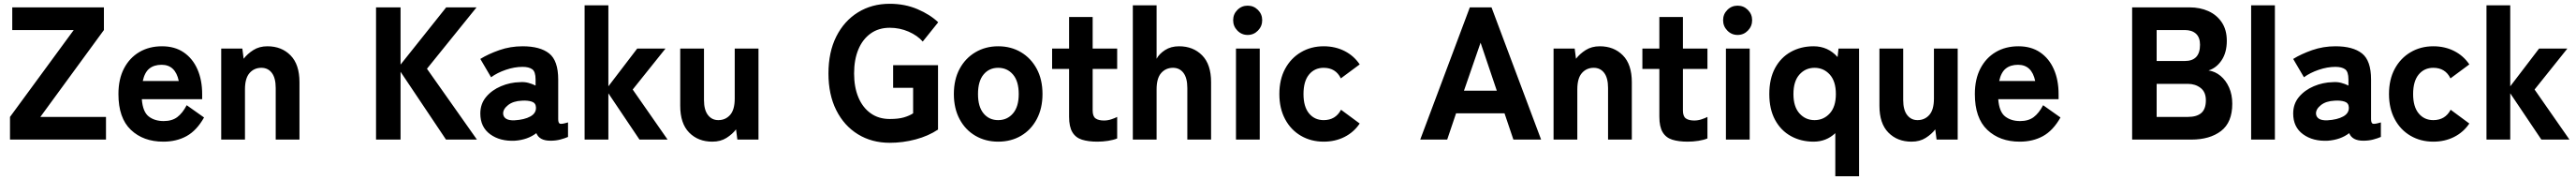

<svg xmlns="http://www.w3.org/2000/svg" viewBox="-20 -739 13662 953"><path d="M33 0V-120L371 -580H45V-700H531V-580L194 -120H542V0Z M846 11Q740 11 674 -51.5Q608 -114 608 -241Q608 -320 637.5 -376.5Q667 -433 719 -463.5Q771 -494 839 -494Q907 -494 954.5 -461.5Q1002 -429 1027 -372Q1052 -315 1052 -241V-214H732Q737 -147 768.5 -122.5Q800 -98 848 -98Q892 -98 920 -119Q948 -140 970 -182L1062 -117Q1023 -48 969.5 -18.5Q916 11 846 11ZM737 -310H928Q910 -396 837 -396Q797 -396 772 -376Q747 -356 737 -310Z M1153 0V-482H1265L1272 -428Q1292 -454 1323.5 -474Q1355 -494 1398 -494Q1473 -494 1520.5 -446Q1568 -398 1568 -304V0H1442V-273Q1442 -326 1421.5 -353Q1401 -380 1366 -380Q1328 -380 1303.5 -352.5Q1279 -325 1279 -266V0Z M1974 0V-700H2104V-397L2346 -700H2507L2244 -375L2509 0H2345L2104 -359V0Z M2711 6Q2632 10 2579.5 -28Q2527 -66 2527 -138Q2527 -189 2557.5 -225.5Q2588 -262 2636.5 -282.5Q2685 -303 2737 -304Q2760 -306 2781 -300.5Q2802 -295 2820 -286V-318Q2820 -360 2802 -372.5Q2784 -385 2751 -385Q2708 -385 2662.5 -369.5Q2617 -354 2584 -330L2527 -427Q2569 -453 2627.5 -473.5Q2686 -494 2751 -494Q2844 -494 2892 -456Q2940 -418 2940 -318V-108Q2940 -87 2949.5 -84Q2959 -81 2992 -91V-14Q2976 -7 2952 -0.5Q2928 6 2899 6Q2840 6 2824 -34Q2778 1 2711 6ZM2708 -102Q2761 -105 2792.5 -122.5Q2824 -140 2822 -171Q2821 -194 2799.5 -201Q2778 -208 2747 -206Q2701 -204 2674 -182.5Q2647 -161 2648 -137Q2649 -120 2663.5 -110.5Q2678 -101 2708 -102Z M3080 0V-711H3206V-282L3359 -482H3509L3335 -265L3520 0H3371L3206 -245V0Z M3757 11Q3682 11 3634.5 -37Q3587 -85 3587 -179V-482H3713V-209Q3713 -157 3734 -130Q3755 -103 3789 -103Q3827 -103 3851.5 -130.5Q3876 -158 3876 -217V-482H4002V0H3890L3883 -54Q3864 -29 3832.5 -9Q3801 11 3757 11Z M4698 17Q4603 17 4529.5 -28Q4456 -73 4414.5 -155.5Q4373 -238 4373 -350Q4373 -463 4414.5 -545.5Q4456 -628 4529.5 -673.5Q4603 -719 4698 -719Q4778 -719 4845 -690.5Q4912 -662 4955 -621L4873 -519Q4845 -551 4798 -571.5Q4751 -592 4698 -592Q4639 -592 4596.5 -561.5Q4554 -531 4531.5 -477Q4509 -423 4509 -350Q4509 -278 4531.5 -224Q4554 -170 4596.5 -139.5Q4639 -109 4698 -109Q4744 -109 4773 -117.5Q4802 -126 4822 -139V-274H4716V-394H4954V-53Q4903 -19 4835.5 -1Q4768 17 4698 17Z M5273 11Q5206 11 5152.5 -20Q5099 -51 5068.5 -108Q5038 -165 5038 -241Q5038 -318 5068.5 -374.5Q5099 -431 5152.5 -462.5Q5206 -494 5273 -494Q5341 -494 5394 -462.5Q5447 -431 5477.5 -374.5Q5508 -318 5508 -241Q5508 -165 5477.5 -108Q5447 -51 5394 -20Q5341 11 5273 11ZM5273 -103Q5321 -103 5351.5 -138.5Q5382 -174 5382 -241Q5382 -309 5351.5 -344.5Q5321 -380 5273 -380Q5225 -380 5195.5 -344.5Q5166 -309 5166 -241Q5166 -174 5195.5 -138.5Q5225 -103 5273 -103Z M5799 11Q5751 11 5717.5 0.5Q5684 -10 5666.5 -39Q5649 -68 5649 -121V-374H5559V-482H5649V-649H5774V-482H5904V-374H5774V-154Q5774 -123 5789.5 -112Q5805 -101 5834 -101Q5854 -101 5873.5 -107.5Q5893 -114 5904 -120V-6Q5885 2 5856.5 6.5Q5828 11 5799 11Z M5987 0V-711H6113V-428Q6127 -454 6158 -474Q6189 -494 6232 -494Q6307 -494 6354.5 -446Q6402 -398 6402 -304V0H6276V-273Q6276 -326 6255.5 -353Q6235 -380 6200 -380Q6162 -380 6137.5 -352.5Q6113 -325 6113 -266V0Z M6534 0V-482H6660V0ZM6596 -554Q6564 -554 6541.5 -577Q6519 -600 6519 -632Q6519 -664 6541.5 -686.5Q6564 -709 6596 -709Q6628 -709 6650.5 -686.5Q6673 -664 6673 -632Q6673 -600 6650.5 -577Q6628 -554 6596 -554Z M6999 11Q6932 11 6878.5 -20Q6825 -51 6794.5 -108Q6764 -165 6764 -241Q6764 -318 6794.5 -374.5Q6825 -431 6878.5 -462.5Q6932 -494 6999 -494Q7060 -494 7109.5 -469Q7159 -444 7190 -398L7090 -324Q7063 -380 6999 -380Q6951 -380 6921.5 -344.5Q6892 -309 6892 -241Q6892 -174 6921.5 -138.5Q6951 -103 6999 -103Q7062 -103 7091 -158L7190 -85Q7159 -39 7109.5 -14Q7060 11 6999 11Z M7511 0 7774 -700H7889L8152 0H8005L7958 -139H7701L7654 0ZM7743 -259H7917L7831 -513Z M8218 0V-482H8330L8337 -428Q8357 -454 8388.5 -474Q8420 -494 8463 -494Q8538 -494 8585.5 -446Q8633 -398 8633 -304V0H8507V-273Q8507 -326 8486.5 -353Q8466 -380 8431 -380Q8393 -380 8368.5 -352.5Q8344 -325 8344 -266V0Z M8929 11Q8881 11 8847.5 0.5Q8814 -10 8796.5 -39Q8779 -68 8779 -121V-374H8689V-482H8779V-649H8904V-482H9034V-374H8904V-154Q8904 -123 8919.5 -112Q8935 -101 8964 -101Q8984 -101 9003.5 -107.5Q9023 -114 9034 -120V-6Q9015 2 8986.5 6.5Q8958 11 8929 11Z M9132 0V-482H9258V0ZM9194 -554Q9162 -554 9139.5 -577Q9117 -600 9117 -632Q9117 -664 9139.5 -686.5Q9162 -709 9194 -709Q9226 -709 9248.5 -686.5Q9271 -664 9271 -632Q9271 -600 9248.5 -577Q9226 -554 9194 -554Z M9712 194V-34Q9664 11 9597 11Q9530 11 9476.5 -18.5Q9423 -48 9392.5 -104.5Q9362 -161 9362 -241Q9362 -322 9392.5 -378.5Q9423 -435 9476.5 -464.5Q9530 -494 9597 -494Q9673 -494 9724 -437L9729 -482H9838V194ZM9602 -103Q9650 -103 9682.5 -138.5Q9715 -174 9715 -241Q9715 -309 9682.5 -344.5Q9650 -380 9602 -380Q9554 -380 9522 -344.5Q9490 -309 9490 -241Q9490 -174 9522 -138.5Q9554 -103 9602 -103Z M10116 11Q10041 11 9993.5 -37Q9946 -85 9946 -179V-482H10072V-209Q10072 -157 10093 -130Q10114 -103 10148 -103Q10186 -103 10210.5 -130.5Q10235 -158 10235 -217V-482H10361V0H10249L10242 -54Q10223 -29 10191.5 -9Q10160 11 10116 11Z M10690 11Q10584 11 10518 -51.5Q10452 -114 10452 -241Q10452 -320 10481.5 -376.5Q10511 -433 10563 -463.5Q10615 -494 10683 -494Q10751 -494 10798.5 -461.5Q10846 -429 10871 -372Q10896 -315 10896 -241V-214H10576Q10581 -147 10612.5 -122.5Q10644 -98 10692 -98Q10736 -98 10764 -119Q10792 -140 10814 -182L10906 -117Q10867 -48 10813.5 -18.5Q10760 11 10690 11ZM10581 -310H10772Q10754 -396 10681 -396Q10641 -396 10616 -376Q10591 -356 10581 -310Z M11286 0V-700H11591Q11646 -700 11690.5 -680Q11735 -660 11761.5 -620.5Q11788 -581 11788 -523Q11788 -461 11760.5 -420Q11733 -379 11691 -366Q11726 -361 11754.5 -337.5Q11783 -314 11800 -276Q11817 -238 11817 -190Q11817 -91 11757.5 -45.5Q11698 0 11600 0ZM11416 -120H11582Q11629 -120 11653 -141Q11677 -162 11677 -208Q11677 -252 11649 -273.5Q11621 -295 11582 -295H11416ZM11416 -416H11565Q11646 -416 11646 -502Q11646 -541 11624.5 -560.5Q11603 -580 11565 -580H11416Z M11917 0V-711H12043V0Z M12324 6Q12245 10 12192.5 -28Q12140 -66 12140 -138Q12140 -189 12170.5 -225.5Q12201 -262 12249.5 -282.5Q12298 -303 12350 -304Q12373 -306 12394 -300.5Q12415 -295 12433 -286V-318Q12433 -360 12415 -372.5Q12397 -385 12364 -385Q12321 -385 12275.5 -369.5Q12230 -354 12197 -330L12140 -427Q12182 -453 12240.5 -473.5Q12299 -494 12364 -494Q12457 -494 12505 -456Q12553 -418 12553 -318V-108Q12553 -87 12562.5 -84Q12572 -81 12605 -91V-14Q12589 -7 12565 -0.5Q12541 6 12512 6Q12453 6 12437 -34Q12391 1 12324 6ZM12321 -102Q12374 -105 12405.5 -122.5Q12437 -140 12435 -171Q12434 -194 12412.5 -201Q12391 -208 12360 -206Q12314 -204 12287 -182.5Q12260 -161 12261 -137Q12262 -120 12276.5 -110.5Q12291 -101 12321 -102Z M12883 11Q12816 11 12762.5 -20Q12709 -51 12678.5 -108Q12648 -165 12648 -241Q12648 -318 12678.5 -374.5Q12709 -431 12762.5 -462.5Q12816 -494 12883 -494Q12944 -494 12993.5 -469Q13043 -444 13074 -398L12974 -324Q12947 -380 12883 -380Q12835 -380 12805.5 -344.5Q12776 -309 12776 -241Q12776 -174 12805.5 -138.5Q12835 -103 12883 -103Q12946 -103 12975 -158L13074 -85Q13043 -39 12993.5 -14Q12944 11 12883 11Z M13165 0V-711H13291V-282L13444 -482H13594L13420 -265L13605 0H13456L13291 -245V0Z"/></svg>

Font: Zen Kaku Gothic Antique Black
Style: Regular
Weight: 900
Designer: Yoshimichi Ohira
Foundry: Positype
Version: Version 1.001